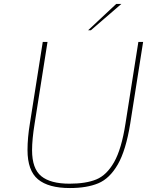

<svg xmlns="http://www.w3.org/2000/svg" viewBox="-20 -944 743 970"><path d="M119 -186Q119 -248 131 -320L196 -732H220L155 -320Q142 -240 142 -185Q142 -92 188.5 -54Q235 -16 331 -16Q414 -16 466.5 -37.5Q519 -59 556.5 -125Q594 -191 614 -320L679 -732H703L638 -320Q616 -184 575 -113Q534 -42 476.5 -18Q419 6 333 6Q225 6 172 -38Q119 -82 119 -186ZM567 -924H593L439 -791H425Z"/></svg>

Font: Exo Thin
Style: Italic
Weight: 250
Italic angle: -9°
Designer: Natanael Gama
Foundry: Natanael Gama
Version: Version 1.500; ttfautohint (v1.6)